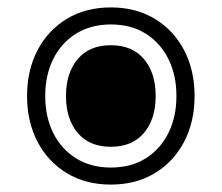

<svg xmlns="http://www.w3.org/2000/svg" viewBox="-20 -548 598 518"><path d="M279 -50Q211 -50 160 -81Q109 -112 81 -166Q53 -220 53 -289Q53 -358 81 -412Q109 -466 160 -497Q211 -528 279 -528Q347 -528 398 -497Q449 -466 477 -412Q505 -358 505 -289Q505 -220 477 -166Q449 -112 398 -81Q347 -50 279 -50ZM279 -96Q334 -96 373.5 -121Q413 -146 434.5 -189.5Q456 -233 456 -289Q456 -345 434.5 -388.5Q413 -432 373.5 -457Q334 -482 279 -482Q225 -482 185 -457Q145 -432 123.5 -388.5Q102 -345 102 -289Q102 -233 123.5 -189.5Q145 -146 185 -121Q225 -96 279 -96ZM279 -152Q221 -152 189.5 -189.5Q158 -227 158 -289Q158 -351 189.5 -388.5Q221 -426 279 -426Q337 -426 368.5 -388.5Q400 -351 400 -289Q400 -227 368.5 -189.5Q337 -152 279 -152Z"/></svg>

Font: Noto Sans Thai Looped SemiBold
Style: Regular
Weight: 600
Designer: Sasikarn Vongin, Ben Mitchell
Foundry: The Fontpad Ltd
Version: Version 1.001; ttfautohint (v1.8.4.7-5d5b)